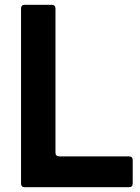

<svg xmlns="http://www.w3.org/2000/svg" viewBox="-20 -783 586 803"><path d="M84 0Q68 0 68 -16V-747Q68 -763 84 -763H196Q212 -763 212 -747V-145Q212 -129 228 -129H519Q535 -129 535 -113V-16Q535 0 519 0Z"/></svg>

Font: Open Sauce Two
Style: Bold
Weight: 700
Designer: Alfredo Marco Pradil
Foundry: Creative Sauce Fz LLC
Version: Version 1.477